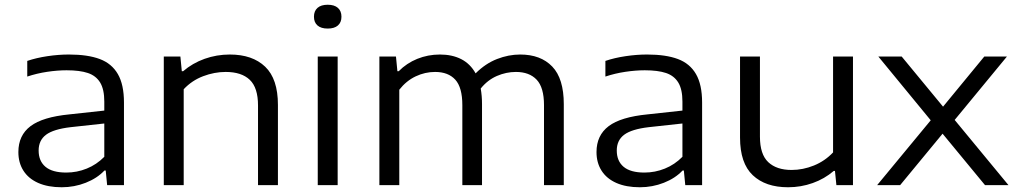

<svg xmlns="http://www.w3.org/2000/svg" viewBox="-20 -781 4288 810"><path d="M503 -348.5V0H432L426 -61.5H420.5Q390 -29 341.8 -10Q293.5 9 240.5 9Q182.5 9 141.2 -9.2Q100 -27.5 78.8 -61Q57.5 -94.5 57.5 -139.5Q57.5 -210 108.8 -248.8Q160 -287.5 273 -298.5L420 -314.5V-352.5Q420 -404 402.5 -432.8Q385 -461.5 350.8 -473Q316.5 -484.5 261 -484.5Q222.5 -484.5 179 -478Q135.5 -471.5 95 -458V-524Q133 -537 180 -544Q227 -551 271 -551Q350 -551 400.8 -532Q451.5 -513 477.2 -468.5Q503 -424 503 -348.5ZM420 -119.5V-260L278 -244.5Q205.5 -236 174.2 -212.5Q143 -189 143 -146Q143 -101.5 172 -77.2Q201 -53 259.5 -53Q304.5 -53 346 -69.8Q387.5 -86.5 420 -119.5Z M671 -542.5H741L747 -480.5H752.5Q792 -514.5 843 -532.8Q894 -551 949.5 -551Q1045 -551 1098.8 -499.5Q1152.5 -448 1152.5 -338.5V0H1068.5V-336Q1068.5 -411 1033.8 -444.2Q999 -477.5 932 -477.5Q884.5 -477.5 837 -459.5Q789.5 -441.5 755 -404.5V0H671Z M1320.5 0V-542.5H1404.5V0ZM1304.5 -710.5Q1304.5 -734.5 1319.5 -747.8Q1334.5 -761 1362.5 -761Q1390.5 -761 1405.5 -747.8Q1420.5 -734.5 1420.5 -710.5Q1420.5 -686.5 1405.5 -673.5Q1390.5 -660.5 1362.5 -660.5Q1334.5 -660.5 1319.5 -673.5Q1304.5 -686.5 1304.5 -710.5Z M2358.5 -341.5V0H2275V-337.5Q2275 -412 2244 -444.8Q2213 -477.5 2156.5 -477.5Q2115.5 -477.5 2076.2 -460.5Q2037 -443.5 2008 -407.5Q2013.5 -377 2013.5 -342V0H1930.5V-337.5Q1930.5 -412 1900.8 -444.8Q1871 -477.5 1815.5 -477.5Q1773 -477.5 1733.5 -458.8Q1694 -440 1664.5 -402.5V0H1580.5V-542.5H1650.5L1656.5 -480.5H1662Q1695.5 -514.5 1740.5 -532.8Q1785.5 -551 1836 -551Q1887.5 -551 1925.8 -531.5Q1964 -512 1986.5 -471.5Q2028 -513 2076.8 -532Q2125.5 -551 2174.5 -551Q2261 -551 2309.8 -500.2Q2358.5 -449.5 2358.5 -341.5Z M2942 -348.5V0H2871L2865 -61.5H2859.5Q2829 -29 2780.8 -10Q2732.5 9 2679.5 9Q2621.5 9 2580.2 -9.2Q2539 -27.5 2517.8 -61Q2496.5 -94.5 2496.5 -139.5Q2496.5 -210 2547.8 -248.8Q2599 -287.5 2712 -298.5L2859 -314.5V-352.5Q2859 -404 2841.5 -432.8Q2824 -461.5 2789.8 -473Q2755.5 -484.5 2700 -484.5Q2661.5 -484.5 2618 -478Q2574.5 -471.5 2534 -458V-524Q2572 -537 2619 -544Q2666 -551 2710 -551Q2789 -551 2839.8 -532Q2890.5 -513 2916.2 -468.5Q2942 -424 2942 -348.5ZM2859 -119.5V-260L2717 -244.5Q2644.5 -236 2613.2 -212.5Q2582 -189 2582 -146Q2582 -101.5 2611 -77.2Q2640 -53 2698.5 -53Q2743.5 -53 2785 -69.8Q2826.5 -86.5 2859 -119.5Z M3102 -200.5V-542.5H3186V-204.5Q3186 -130 3221 -97Q3256 -64 3319.5 -64Q3367.5 -64 3413.8 -82.8Q3460 -101.5 3494.5 -138V-542.5H3578.5V0H3508.5L3502.5 -60H3497.5Q3458.5 -26.5 3408.8 -8.8Q3359 9 3304.5 9Q3209.5 9 3155.8 -41.8Q3102 -92.5 3102 -200.5Z M4007.5 -275 4234.5 0H4135.5L3956.5 -217L3777.5 0H3680.5L3906.5 -273.5L3685.5 -542.5H3784L3958.5 -331L4132.5 -542.5H4228Z"/></svg>

Font: Encode Sans Expanded
Style: Regular
Weight: 400
Width: 7
Designer: Multiple Designers
Foundry: Impallari Type
Version: Version 2.000